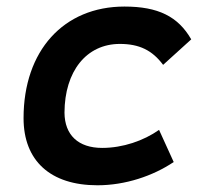

<svg xmlns="http://www.w3.org/2000/svg" viewBox="-20 -547 626 577"><path d="M287.1 -102.5C215.3 -102.5 174.3 -141.1 173.8 -208.5C174.3 -333 239.7 -415 340.3 -415C398.4 -415 437.5 -396 470.2 -352.1L554.7 -428.7C515.1 -497.6 455.1 -527.3 354 -527.3C170.9 -527.3 50.8 -394.5 50.8 -191.9C50.8 -64 131.3 9.8 272.9 9.8C356.4 9.8 439.5 -18.1 502 -60.1L458 -156.7C411.6 -124 349.1 -102.5 287.1 -102.5Z"/></svg>

Font: Cascadia Mono PL SemiBold
Style: Italic
Weight: 600
Italic angle: -10°
Monospace: yes
Designer: Aaron Bell
Foundry: Saja Typeworks
Version: Version 2404.023